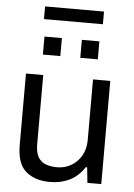

<svg xmlns="http://www.w3.org/2000/svg" viewBox="-59 -918 680 975"><g transform="rotate(5 281.0 -431.0)"><path d="M232 12Q156.5 12 110.1 -27.2Q63.8 -66.4 63.8 -162.7V-526H151.8V-174.6Q151.8 -131.2 165.8 -107.6Q179.8 -84.1 205 -74.8Q230.2 -65.6 262.9 -65.6Q300.5 -65.6 333 -83.9Q365.5 -102.2 385.6 -136.4Q405.6 -170.7 405.6 -216.8V-526H493.6V0H423L414.8 -78.7H407.8Q376.7 -31.2 332.1 -9.6Q287.6 12 232 12ZM141 -629.5V-721.2H229.8V-629.5ZM331.6 -629.5V-721.2H420.9V-629.5ZM130.7 -809.4V-874H431.1V-809.4Z"/></g></svg>

Font: Archivo Variable SemiBold
Style: Regular
Weight: 600
Designer: Hector Gatti
Foundry: Omnibus-Type
Version: Version 2.001